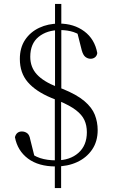

<svg xmlns="http://www.w3.org/2000/svg" viewBox="-20 -833 574 977"><path d="M264 14Q176 14 122.5 -26Q69 -66 56 -135Q60 -150 69 -157Q78 -164 91 -164Q106 -164 118 -155.5Q130 -147 134 -123L159 -23L112 -71Q149 -40 184.5 -28.5Q220 -17 266 -17Q336 -17 379 -55Q422 -93 422 -160Q422 -195 409.5 -222Q397 -249 366.5 -272.5Q336 -296 281 -319L241 -335Q162 -368 121.5 -415Q81 -462 81 -533Q81 -590 107.5 -630Q134 -670 179.5 -691.5Q225 -713 281 -713Q356 -713 409 -673.5Q462 -634 475 -563Q473 -549 463.5 -541.5Q454 -534 441 -534Q427 -534 415 -543Q403 -552 396 -577L371 -676L420 -630Q385 -660 354 -670Q323 -680 286 -680Q219 -680 176.5 -645.5Q134 -611 134 -544Q134 -491 167.5 -454.5Q201 -418 270 -391L298 -381Q370 -352 409 -319Q448 -286 462.5 -249Q477 -212 477 -171Q477 -113 448.5 -71.5Q420 -30 372 -8Q324 14 264 14ZM259 124V-354H291V124ZM260 -354V-813H292V-354Z"/></svg>

Font: Noto Serif HK ExtraLight
Style: Regular
Weight: 200
Designer: Ryoko NISHIZUKA 西塚涼子 (kana & ideographs); Frank Grießhammer (Latin, Greek & Cyrillic); Wenlong ZHANG 张文龙 (bopomofo); San
Foundry: Adobe
Version: Version 2.002-H1;hotconv 1.1.0;makeotfexe 2.6.0